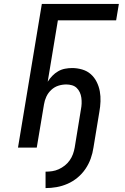

<svg xmlns="http://www.w3.org/2000/svg" viewBox="-20 -755 640 982"><path d="M213 207V123Q230 123 247 120.5Q264 118 280.5 110.5Q297 103 311.5 91.5Q326 80 336.5 65Q347 50 353 33.5Q359 17 362 0L394 -196Q397 -211 397.5 -226Q398 -241 396 -255.5Q394 -270 388 -283Q382 -296 372 -305.5Q362 -315 348 -319Q334 -323 319 -323Q298 -323 278 -316.5Q258 -310 242 -295Q226 -280 217 -260.5Q208 -241 205 -221L168 0H72L194 -735H588L574 -651H276L224 -337Q234 -353 247.5 -367Q261 -381 277.5 -390.5Q294 -400 312.5 -403.5Q331 -407 349 -407Q375 -407 400.5 -399.5Q426 -392 444.5 -375.5Q463 -359 474.5 -336Q486 -313 490.5 -288Q495 -263 494 -236Q493 -209 488 -182L458 0Q454 28 444 56Q434 84 417 109Q400 134 376.5 153.5Q353 173 325.5 185Q298 197 269.5 202Q241 207 213 207Z"/></svg>

Font: Iosevka Curly MdExObl
Style: Regular
Weight: 500
Width: 7
Italic angle: -9°
Monospace: yes
Designer: Belleve Invis
Foundry: Belleve Invis
Version: Version 11.1.0; ttfautohint (v1.8.3)